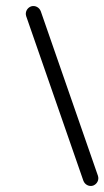

<svg xmlns="http://www.w3.org/2000/svg" viewBox="-20 -586 343 631"><path d="M66 -533Q63 -543 67.5 -552Q72 -561 82 -565Q92 -568 101 -563.5Q110 -559 114 -549Q161 -414 208 -278.5Q255 -143 302 -8Q302 -8 302 -8Q302 -8 302 -8Q305 2 300.5 11Q296 20 286 24Q276 27 267 22.5Q258 18 254 8Q207 -127 160 -262.5Q113 -398 66 -533Q66 -533 66 -533Q66 -533 66 -533Z"/></svg>

Font: FRB American Cursive Semibold
Style: Italic
Weight: 600
Italic angle: -25°
Version: Version 2.0;Modular Font Editor K font №1